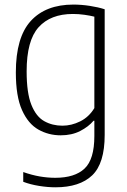

<svg xmlns="http://www.w3.org/2000/svg" viewBox="-20 -568 542 818"><path d="M216 230Q183.5 230 146.2 224Q109 218 79 206.5V165Q116 178 149.8 183.8Q183.5 189.5 215.5 189.5Q298.5 189.5 340.2 150.2Q382 111 382 11.5V-53.5H378.5Q357 -28 321.5 -9.8Q286 8.5 238.5 8.5Q187 8.5 143.5 -16Q100 -40.5 73.8 -99Q47.5 -157.5 47.5 -259.5Q47.5 -409 111.2 -478.8Q175 -548.5 292.5 -548.5Q326.5 -548.5 362.5 -543Q398.5 -537.5 426 -528.5V7Q426 128 372.8 179Q319.5 230 216 230ZM246 -32.5Q284.5 -32.5 321.8 -51Q359 -69.5 382 -107.5V-497Q364.5 -501.5 339.8 -505Q315 -508.5 290.5 -508.5Q195.5 -508.5 144.5 -452Q93.5 -395.5 93.5 -264Q93.5 -171.5 113.8 -121.2Q134 -71 168.5 -51.8Q203 -32.5 246 -32.5Z"/></svg>

Font: Encode Sans SemiCondensed SemiCondensed ExtraLight
Style: Regular
Weight: 200
Width: 4
Designer: Multiple Designers
Foundry: Impallari Type
Version: Version 3.000; ttfautohint (v1.8.3) -l 8 -r 50 -G 200 -x 14 